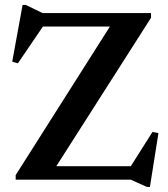

<svg xmlns="http://www.w3.org/2000/svg" viewBox="-20 -728 682 778"><path d="M592 -675V-656L193.5 -31.5L145 -54.5H510L598 -193.5L622 -188.5L587.5 29.5H575.5L509.5 0H43.5V-18.5L440 -643.5L503 -620.5H154L52.5 -471.5L29.5 -478L71.5 -708H84.5L152.5 -675Z"/></svg>

Font: Newsreader 24pt SemiBold
Style: Regular
Weight: 600
Designer: Hugues Gentile
Foundry: Production Type
Version: Version 1.003